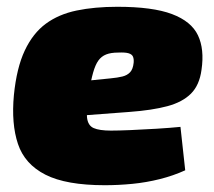

<svg xmlns="http://www.w3.org/2000/svg" viewBox="-20 -534 630 566"><path d="M326 -514Q430 -514 487 -492.5Q544 -471 563.5 -430Q583 -389 574 -328Q568 -283 543 -258Q518 -233 473.5 -221Q429 -209 361 -204L95 -184L108 -283L306 -303Q327 -305 341 -308.5Q355 -312 363.5 -321Q372 -330 374 -349Q375 -360 372 -367Q369 -374 359 -377Q349 -380 328 -379Q307 -379 293 -373.5Q279 -368 270 -355.5Q261 -343 254.5 -320Q248 -297 242 -261Q234 -212 236.5 -188Q239 -164 256 -156.5Q273 -149 307 -149Q328 -149 364.5 -150.5Q401 -152 441.5 -154.5Q482 -157 512 -160L526 -32Q491 -16 451 -6Q411 4 370 8Q329 12 289 12Q175 12 114 -19Q53 -50 33 -109.5Q13 -169 21 -254Q29 -334 53 -385Q77 -436 115 -464Q153 -492 206 -503Q259 -514 326 -514Z"/></svg>

Font: Exo 2 Black
Style: Italic
Weight: 900
Italic angle: -8°
Designer: Natanael Gama
Foundry: Natanael Gama
Version: Version 2.010